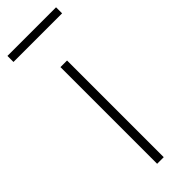

<svg xmlns="http://www.w3.org/2000/svg" viewBox="-247 -721 740 740"><g transform="rotate(-45 123.5 -351.0)"><path d="M105 0V-527H141V0ZM-9 -669V-702H256V-669Z"/></g></svg>

Font: Noto Sans TC
Style: Regular
Weight: 100
Designer: Ryoko NISHIZUKA 西塚涼子 (kana, bopomofo & ideographs); Paul D. Hunt (Latin, Greek & Cyrillic); Sandoll Communications 산돌커뮤니
Foundry: Adobe
Version: Version 2.004;hotconv 1.0.118;makeotfexe 2.5.65603